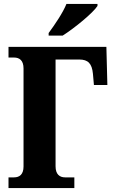

<svg xmlns="http://www.w3.org/2000/svg" viewBox="-20 -951 576 971"><path d="M226 -771H297C357 -809 451 -886 473 -921V-931H316C298 -886 257 -826 226 -784ZM23 0H356V-54H309C282 -54 261 -69 261 -110V-650H381C425 -650 445 -630 450 -578L455 -521H523L518 -714H23V-660H51C79 -660 99 -645 99 -605V-109C99 -69 79 -54 51 -54H23Z"/></svg>

Font: Noto Serif Condensed ExtraBold
Style: Regular
Weight: 800
Width: 3
Designer: Monotype Design Team
Foundry: Monotype Imaging Inc.
Version: Version 2.013